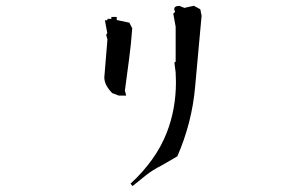

<svg xmlns="http://www.w3.org/2000/svg" viewBox="-20 -729 1040 665"><path d="M583.5 -697.3Q583.5 -708.5 600.6 -708.5H601.6L618.7 -701.7L651.4 -709L673.8 -696.8L678.2 -674.3Q666.5 -551.3 655.8 -428.2Q645 -304.2 594.2 -187.5L538.6 -155.3Q509.8 -141.1 485.1 -121.6Q460.4 -102.1 439 -84.5L432.1 -92.8Q521 -174.8 558.1 -271Q589.4 -352.1 589.4 -444.3Q589.4 -460.9 588.4 -478L584 -512.2L588.4 -515.6V-636.2L580.1 -682.1Q583.5 -684.6 584.5 -685.5Q585.9 -687 585.9 -688.5Q585.9 -689.9 585 -692.4Q583.5 -694.3 583.5 -697.3ZM352.1 -658.7V-663.6H365.7V-670.4H384.3V-659.7L428.2 -650.4L438 -630.9Q434.1 -575.7 426.8 -522.2Q419.4 -468.8 412.6 -415.5L417 -397.9H391.6L368.2 -406.7Q347.7 -428.7 343.3 -446.3Q341.3 -453.6 341.3 -460.9Q341.3 -461.4 352.1 -592.3L347.7 -608.4L351.6 -614.3L343.3 -658.7Z"/></svg>

Font: Bakudai
Style: Medium
Weight: 500
Version: Version 1.48